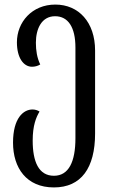

<svg xmlns="http://www.w3.org/2000/svg" viewBox="-20 -568 496 840"><path d="M216 252C335 252 396 167 396 16V-347C396 -471 324 -548 222 -548C120 -548 54 -471 54 -383C54 -315 83 -276 120 -276C132 -276 145 -279 156 -286C142 -315 137 -347 137 -381C137 -442 162 -497 221 -497C278 -497 310 -449 310 -360V37C310 139 281 201 216 201C149 201 123 139 123 47C123 -19 138 -55 153 -80C144 -86 133 -89 122 -89C83 -89 37 -52 37 56C37 167 96 252 216 252Z"/></svg>

Font: Noto Serif Georgian ExtraCondensed
Style: Regular
Weight: 400
Width: 2
Designer: Monotype Design Team, Akaki Razmadze
Foundry: Google LLC
Version: Version 2.003